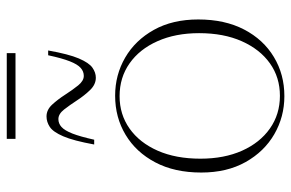

<svg xmlns="http://www.w3.org/2000/svg" viewBox="-170 -702 882 582"><g transform="rotate(-90 271.0 -411.0)"><path d="M271.5 -3.5Q327.5 -3.5 370 -33.8Q412.5 -64 437 -119Q461.5 -174 461.5 -248.5Q461.5 -320 437.2 -374.5Q413 -429 370 -459.2Q327 -489.5 270.5 -489.5Q215 -489.5 172.2 -459.2Q129.5 -429 105.2 -374Q81 -319 81 -244.5Q81 -172.5 105.2 -118.2Q129.5 -64 172.5 -33.8Q215.5 -3.5 271.5 -3.5ZM270.5 10Q208 10 155.2 -20.5Q102.5 -51 70.8 -107.5Q39 -164 39 -242Q39 -323 69.8 -381.2Q100.5 -439.5 153.2 -471.2Q206 -503 272 -503Q335 -503 387.5 -472.5Q440 -442 471.5 -385.5Q503 -329 503 -251Q503 -170.5 472.5 -112Q442 -53.5 389.2 -21.8Q336.5 10 270.5 10ZM409 -706Q398 -644 384.8 -613Q371.5 -582 356.8 -571.8Q342 -561.5 326.5 -561.5Q306 -561.5 289.2 -578.8Q272.5 -596 258 -618.2Q243.5 -640.5 230 -657.8Q216.5 -675 201 -675Q187.5 -675 177 -665.5Q166.5 -656 157.2 -632.5Q148 -609 138.5 -566.5H124Q135.5 -629.5 148.8 -660.2Q162 -691 177.2 -701Q192.5 -711 209 -711Q229 -711 244.8 -694Q260.5 -677 275 -654.5Q289.5 -632 303.2 -615Q317 -598 332 -598Q345.5 -598 356.2 -607.5Q367 -617 376.2 -640.5Q385.5 -664 394.5 -706ZM141 -805V-831.5H401V-805Z"/></g></svg>

Font: Newsreader 60pt ExtraLight
Style: Regular
Weight: 250
Designer: Hugues Gentile
Foundry: Production Type
Version: Version 1.003